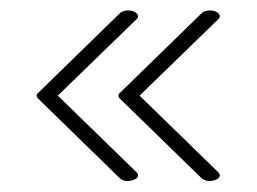

<svg xmlns="http://www.w3.org/2000/svg" viewBox="-20 -525 481 360"><path d="M219.7 -185.5Q210 -185.5 204.6 -190.9L51.3 -340.3Q48.8 -342.8 48.8 -345.7Q48.8 -349.1 51.8 -351.1L204.6 -500Q210 -505.4 220.2 -505.4Q225.6 -505.4 230 -503.9Q238.8 -500 238.8 -494.6Q238.8 -491.7 236.3 -489.3L88.4 -345.7L236.3 -201.7Q238.8 -199.2 238.8 -196.3Q238.8 -190.4 230 -187.5Q224.1 -185.5 219.7 -185.5ZM373.5 -185.5Q364.3 -185.5 357.9 -190.9L204.6 -340.3Q202.1 -342.8 202.1 -345.7Q202.1 -349.1 205.1 -351.1L357.9 -500Q363.3 -505.4 374 -505.4Q379.9 -505.4 383.3 -503.9Q392.1 -500 392.1 -494.6Q392.1 -491.7 389.6 -489.3L241.7 -345.7L389.6 -201.7Q392.1 -199.2 392.1 -196.3Q392.1 -190.4 383.3 -187.5Q377.4 -185.5 373.5 -185.5Z"/></svg>

Font: Gayathri Thin
Style: Regular
Weight: 100
Designer: Binoy Dominic <binoy.domenic@gmail.com>
Foundry: SMC
Version: Version 1.000